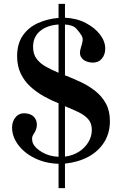

<svg xmlns="http://www.w3.org/2000/svg" viewBox="-20 -830 631 987"><path d="M281 137V12Q214 10 159.5 -16.5Q105 -43 73.5 -85.5Q42 -128 42 -175Q42 -207 61.5 -229Q81 -251 114 -247Q142 -244 156 -227.5Q170 -211 169.5 -187.5Q169 -164 153 -141Q144 -128 145 -114.5Q146 -101 149 -94Q160 -69 196.5 -47.5Q233 -26 281 -24V-299Q243 -314 205.5 -335Q168 -356 137 -384Q106 -412 87 -451Q68 -490 68 -541Q68 -605 97 -647Q126 -689 174.5 -711Q223 -733 281 -738V-810H314V-739Q375 -736 421.5 -711.5Q468 -687 494.5 -652Q521 -617 521 -580Q521 -550 504 -529Q487 -508 456 -508Q442 -508 424 -514.5Q406 -521 396 -538Q386 -555 396 -586Q397 -588 398 -592Q402 -605 404.5 -619Q407 -633 400 -646Q391 -662 373 -682Q355 -702 314 -704V-443Q355 -427 395.5 -408Q436 -389 470 -362Q504 -335 524.5 -297.5Q545 -260 545 -207Q545 -146 515.5 -99Q486 -52 434 -24Q382 4 314 11V137ZM314 -25Q354 -30 385 -49.5Q416 -69 434 -99Q452 -129 452 -162Q452 -197 433 -218Q414 -239 382.5 -254Q351 -269 314 -284ZM281 -456V-704Q221 -700 185.5 -670Q150 -640 150 -589Q150 -552 168 -528Q186 -504 215.5 -487.5Q245 -471 281 -456Z"/></svg>

Font: Zen Old Mincho Black
Style: Regular
Weight: 900
Designer: Yoshimichi Ohira
Foundry: Positype
Version: Version 1.001